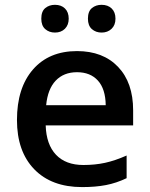

<svg xmlns="http://www.w3.org/2000/svg" viewBox="-20 -760 616 790"><path d="M317.9 9.8Q191.9 9.8 120.8 -63.7Q49.8 -137.2 49.8 -266.1Q49.8 -398.4 115.7 -474.1Q181.6 -549.8 296.9 -549.8Q403.8 -549.8 465.8 -484.9Q527.8 -419.9 527.8 -306.2V-244.1H168Q170.4 -165.5 210.4 -123.3Q250.5 -81.1 323.2 -81.1Q371.1 -81.1 412.4 -90.1Q453.6 -99.1 501 -120.1V-26.9Q459 -6.8 416 1.5Q373 9.8 317.9 9.8ZM296.9 -462.9Q242.2 -462.9 209.2 -428.2Q176.3 -393.6 169.9 -327.1H415Q414.1 -394 382.8 -428.5Q351.6 -462.9 296.9 -462.9ZM149.9 -683.1Q149.9 -713.4 166.3 -726.8Q182.6 -740.2 206.1 -740.2Q231.9 -740.2 247.3 -725.1Q262.7 -710 262.7 -683.1Q262.7 -657.2 247.1 -641.6Q231.4 -626 206.1 -626Q182.6 -626 166.3 -640.1Q149.9 -654.3 149.9 -683.1ZM341.8 -683.1Q341.8 -713.4 358.2 -726.8Q374.5 -740.2 397.9 -740.2Q423.8 -740.2 439.5 -725.1Q455.1 -710 455.1 -683.1Q455.1 -656.7 439 -641.4Q422.9 -626 397.9 -626Q374.5 -626 358.2 -640.1Q341.8 -654.3 341.8 -683.1Z"/></svg>

Font: JBL Sans
Style: Semibold
Weight: 600
Version: Version 1.10